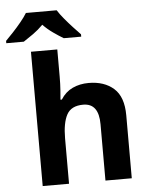

<svg xmlns="http://www.w3.org/2000/svg" viewBox="-119 -1031 839 1082"><g transform="rotate(-5 300.5 -490.0)"><path d="M227.1 -759.8V-605Q227.1 -564.5 224.4 -527.8Q221.7 -491.2 220.2 -476.1H228Q254.4 -518.1 295.2 -537.1Q335.9 -556.2 386.2 -556.2Q474.6 -556.2 528.3 -508.5Q582 -460.9 582 -356V0H433.1V-318.8Q433.1 -437 345.2 -437Q277.3 -437 252.2 -390.6Q227.1 -344.2 227.1 -256.8V0H78.1V-759.8ZM242.7 -980Q256.8 -957.5 279.5 -930.2Q302.2 -902.8 326.2 -877Q350.1 -851.1 367.7 -833V-819.8H269Q242.7 -835.4 211.7 -857.2Q180.7 -878.9 154.8 -905.8Q128.4 -878.9 98.6 -857.7Q68.8 -836.4 43 -819.8H-56.2V-833Q-37.6 -851.6 -13.7 -877.2Q10.3 -902.8 32.7 -930.2Q55.2 -957.5 68.8 -980Z"/></g></svg>

Font: Open Sans
Style: Bold
Weight: 700
Designer: Monotype Design Team
Foundry: Monotype Imaging Inc.
Version: Version 3.000; ttfautohint (v1.8.4)